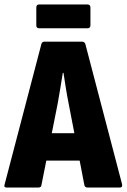

<svg xmlns="http://www.w3.org/2000/svg" viewBox="-20 -842 569 862"><path d="M10 0Q-4 0 1 -15L166 -645Q169 -655 180 -655H348Q359 -655 363 -645L528 -15Q531 0 518 0H373Q362 0 359 -10L288 -378Q281 -413 275.5 -447.5Q270 -482 265 -515H262Q257 -482 251 -447Q245 -412 239 -377L166 -11Q165 0 152 0ZM165 -121 187 -244H336L360 -121ZM156 -715Q143 -715 143 -728V-808Q143 -822 156 -822H372Q386 -822 386 -808V-728Q386 -715 372 -715Z"/></svg>

Font: Sofia Sans Condensed Black
Style: Regular
Weight: 900
Designer: Botio Nikoltchev, Ani Petrova
Foundry: lettersoup
Version: Version 4.101